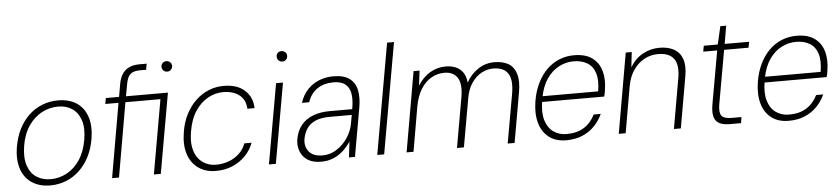

<svg xmlns="http://www.w3.org/2000/svg" viewBox="-44 -979 5450 1245"><g transform="rotate(-5 2681.5 -356.5)"><path d="M241 12Q171 12 122 -20.5Q73 -53 53 -113.5Q33 -174 47 -257Q58 -321 84 -372Q110 -423 148.5 -459Q187 -495 235.5 -514Q284 -533 338 -533Q410 -533 458.5 -501Q507 -469 527 -408.5Q547 -348 533 -264Q522 -201 496 -150Q470 -99 431 -62.5Q392 -26 344 -7Q296 12 241 12ZM248 -28Q302 -28 352 -54.5Q402 -81 437.5 -134Q473 -187 486 -264Q499 -341 481.5 -392Q464 -443 425.5 -468Q387 -493 335 -493Q280 -493 230 -467Q180 -441 143.5 -388.5Q107 -336 94 -258Q82 -182 99 -130.5Q116 -79 155.5 -53.5Q195 -28 248 -28Z M644 0 728 -483H642L649 -521H735L750 -607Q757 -644 773.5 -669Q790 -694 817.5 -707Q845 -720 886 -720H932L925 -681H885Q844 -681 823.5 -664Q803 -647 795 -603L780 -521H1053L961 0H916L1001 -483H773L689 0ZM1060 -657Q1046 -657 1036 -667Q1026 -677 1026 -691Q1026 -706 1036 -715.5Q1046 -725 1060 -725Q1075 -725 1085 -715.5Q1095 -706 1095 -691Q1095 -677 1085 -667Q1075 -657 1060 -657Z M1320 12Q1252 12 1205 -21.5Q1158 -55 1139 -115Q1120 -175 1133 -254Q1143 -320 1169.5 -371.5Q1196 -423 1234 -459Q1272 -495 1318.5 -514Q1365 -533 1416 -533Q1504 -533 1553 -488.5Q1602 -444 1604 -372H1557Q1555 -429 1515.5 -461Q1476 -493 1409 -493Q1358 -493 1310.5 -467Q1263 -441 1228 -388.5Q1193 -336 1180 -255Q1170 -197 1178 -154.5Q1186 -112 1207 -84Q1228 -56 1258.5 -42Q1289 -28 1323 -28Q1366 -28 1405 -42Q1444 -56 1474 -83.5Q1504 -111 1518 -150H1565Q1548 -103 1512.5 -66.5Q1477 -30 1428.5 -9Q1380 12 1320 12Z M1665 0 1757 -521H1802L1710 0ZM1810 -657Q1796 -657 1786 -666.5Q1776 -676 1776 -691Q1775 -706 1785 -715.5Q1795 -725 1809 -725Q1823 -725 1833.5 -715.5Q1844 -706 1844 -691Q1844 -676 1834 -666.5Q1824 -657 1810 -657Z M2004 12Q1950 12 1916.5 -10Q1883 -32 1869.5 -68Q1856 -104 1862 -144Q1872 -202 1902.5 -238.5Q1933 -275 1980.5 -292.5Q2028 -310 2086 -310H2234Q2245 -368 2238.5 -409Q2232 -450 2205 -472Q2178 -494 2127 -494Q2067 -494 2023.5 -465.5Q1980 -437 1960 -379H1913Q1930 -431 1963 -465.5Q1996 -500 2039.5 -516.5Q2083 -533 2130 -533Q2199 -533 2236 -505Q2273 -477 2282.5 -428Q2292 -379 2281 -317L2225 0H2186L2198 -102Q2187 -86 2170 -66Q2153 -46 2129.5 -28.5Q2106 -11 2075 0.5Q2044 12 2004 12ZM2017 -28Q2057 -28 2090.5 -45Q2124 -62 2150.5 -89Q2177 -116 2194 -148.5Q2211 -181 2217 -213L2228 -273H2085Q2028 -273 1991.5 -257Q1955 -241 1935.5 -212Q1916 -183 1909 -145Q1901 -96 1928.5 -62Q1956 -28 2017 -28Z M2370 0 2497 -720H2542L2415 0Z M2561 0 2652 -521H2691L2679 -424Q2713 -478 2760 -505.5Q2807 -533 2862 -533Q2894 -533 2922.5 -522.5Q2951 -512 2971 -486.5Q2991 -461 2995 -416Q3023 -468 3071 -500.5Q3119 -533 3178 -533Q3234 -533 3270 -511.5Q3306 -490 3320 -443.5Q3334 -397 3321 -324L3264 0H3219L3276 -321Q3291 -410 3263 -451.5Q3235 -493 3167 -493Q3128 -493 3091 -473Q3054 -453 3027 -413.5Q3000 -374 2990 -316L2934 0H2889L2946 -324Q2961 -411 2934.5 -452Q2908 -493 2849 -493Q2803 -493 2763 -469.5Q2723 -446 2695.5 -401Q2668 -356 2656 -289L2606 0Z M3600 12Q3532 12 3487.5 -22Q3443 -56 3426 -117Q3409 -178 3422 -258Q3433 -323 3458 -374Q3483 -425 3519 -460.5Q3555 -496 3600.5 -514.5Q3646 -533 3696 -533Q3772 -533 3815.5 -500.5Q3859 -468 3874 -413Q3889 -358 3877 -288Q3876 -278 3874 -269Q3872 -260 3869 -249H3452L3458 -286H3833Q3845 -358 3830.5 -404Q3816 -450 3779.5 -472Q3743 -494 3690 -494Q3642 -494 3596.5 -471Q3551 -448 3517 -399.5Q3483 -351 3469 -275L3466 -257Q3453 -181 3468.5 -130Q3484 -79 3520.5 -53.5Q3557 -28 3605 -28Q3673 -28 3718.5 -56.5Q3764 -85 3791 -139H3837Q3817 -95 3784 -61Q3751 -27 3705 -7.5Q3659 12 3600 12Z M3942 0 4033 -521H4072L4061 -423Q4095 -479 4145.5 -506Q4196 -533 4253 -533Q4309 -533 4347.5 -511.5Q4386 -490 4401.5 -445.5Q4417 -401 4404 -331L4346 0H4301L4358 -325Q4373 -411 4343 -452Q4313 -493 4240 -493Q4192 -493 4150.5 -470.5Q4109 -448 4079.5 -405Q4050 -362 4039 -299L3987 0Z M4664 0Q4624 0 4598.5 -12.5Q4573 -25 4564 -54.5Q4555 -84 4563 -134L4625 -483H4534L4541 -521H4632L4659 -638H4697L4677 -521H4836L4829 -483H4670L4608 -134Q4599 -82 4614.5 -60.5Q4630 -39 4680 -39H4744L4738 0Z M5048 12Q4980 12 4935.5 -22Q4891 -56 4874 -117Q4857 -178 4870 -258Q4881 -323 4906 -374Q4931 -425 4967 -460.5Q5003 -496 5048.5 -514.5Q5094 -533 5144 -533Q5220 -533 5263.5 -500.5Q5307 -468 5322 -413Q5337 -358 5325 -288Q5324 -278 5322 -269Q5320 -260 5317 -249H4900L4906 -286H5281Q5293 -358 5278.5 -404Q5264 -450 5227.5 -472Q5191 -494 5138 -494Q5090 -494 5044.5 -471Q4999 -448 4965 -399.5Q4931 -351 4917 -275L4914 -257Q4901 -181 4916.5 -130Q4932 -79 4968.5 -53.5Q5005 -28 5053 -28Q5121 -28 5166.5 -56.5Q5212 -85 5239 -139H5285Q5265 -95 5232 -61Q5199 -27 5153 -7.5Q5107 12 5048 12Z"/></g></svg>

Font: DM Sans 10pt ExtraLight
Style: Italic
Weight: 250
Italic angle: -10°
Version: Version 4.004;gftools[0.9.30]